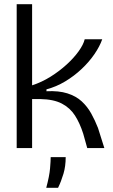

<svg xmlns="http://www.w3.org/2000/svg" viewBox="-20 -701 535 909"><path d="M59 0V-681H132V-297Q178 -312 219.5 -338Q261 -364 295.5 -395.5Q330 -427 352.5 -458.5Q375 -490 381 -515H464Q452 -481 427 -444.5Q402 -408 366.5 -374.5Q331 -341 288.5 -315.5Q246 -290 200 -278V-269Q258 -272 299 -259Q340 -246 367 -221Q394 -196 412 -163.5Q430 -131 444 -95L474 0H393L374 -68Q358 -118 335 -154Q312 -190 273 -210.5Q234 -231 170 -232H132V0ZM199 188Q214 132 217 96Q220 60 220 43H291Q291 86 280.5 121.5Q270 157 255 188Z"/></svg>

Font: Bricolage Grotesque 72pt Light
Style: Regular
Weight: 300
Designer: Mathieu Triay
Foundry: Atelier Triay
Version: Version 1.001;gftools[0.9.33.dev8+g029e19f]